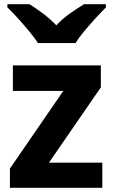

<svg xmlns="http://www.w3.org/2000/svg" viewBox="-20 -890 537 910"><path d="M27 0V-91L280 -459H41V-580H458V-476L212 -119H465V0ZM160 -686Q146 -708 120.5 -739Q95 -770 67 -801Q39 -832 15 -855V-870H120Q150 -851 183 -826.5Q216 -802 247 -770Q277 -802 312 -826.5Q347 -851 378 -870H482V-855Q460 -833 432.5 -803Q405 -773 379.5 -742.5Q354 -712 338 -686Z"/></svg>

Font: Menbere
Style: Regular
Weight: 400
Designer: Aleme Tadesse
Foundry: Sorkin Type Co
Version: Version 1.000